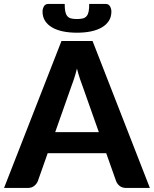

<svg xmlns="http://www.w3.org/2000/svg" viewBox="-31 -928 760 948"><path d="M457 -275.5 378.5 -497.5Q371.5 -515 363.8 -538.5Q356 -562 349 -589.5Q342 -561.5 334.2 -537.8Q326.5 -514 319.5 -496.5L241.5 -275.5ZM709 0H592.5Q573 0 560.8 -9.2Q548.5 -18.5 542.5 -33L493.5 -171.5H204.5L155.5 -33Q150.5 -20.5 138 -10.2Q125.5 0 106.5 0H-11L272.5 -725.5H426ZM349 -834Q367 -834 378.8 -837.2Q390.5 -840.5 397.2 -849Q404 -857.5 406.8 -871.8Q409.5 -886 409.5 -908.5H491Q505.5 -908.5 512.2 -896.5Q519 -884.5 519 -871Q519 -845 506.8 -825.5Q494.5 -806 472 -792.8Q449.5 -779.5 418.2 -773Q387 -766.5 349 -766.5Q311 -766.5 279.8 -773Q248.5 -779.5 226 -792.8Q203.5 -806 191.2 -825.5Q179 -845 179 -871Q179 -884.5 185.8 -896.5Q192.5 -908.5 207 -908.5H288.5Q288.5 -886 291.2 -871.8Q294 -857.5 300.8 -849Q307.5 -840.5 319.2 -837.2Q331 -834 349 -834Z"/></svg>

Font: Lato 2
Style: Regular
Weight: 800
Designer: Lukasz Dziedzic with Adam Twardoch and Botio Nikoltchev
Foundry: tyPoland Lukasz Dziedzic
Version: Version 2.015; 2015-08-06; http://www.latofonts.com/